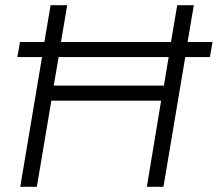

<svg xmlns="http://www.w3.org/2000/svg" viewBox="-20 -720 839 740"><path d="M58 0 142 -500H47L57 -558H151L175 -700H239L215 -558H639L663 -700H727L703 -558H799L789 -500H694L610 0H546L601 -332H178L185 -374L122 0ZM611 -390 609 -374 630 -500H206L187 -390Z"/></svg>

Font: Figtree Light
Style: Italic
Weight: 300
Italic angle: -9.5°
Foundry: Erik Kennedy
Version: Version 2.001; ttfautohint (v1.8.4.7-5d5b);gftools[0.9.27]